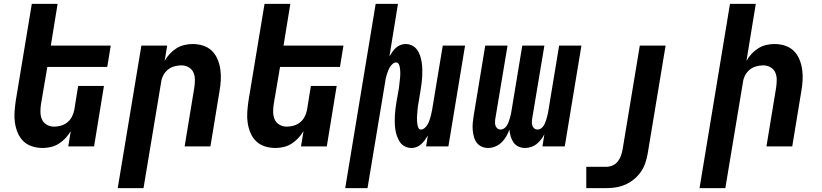

<svg xmlns="http://www.w3.org/2000/svg" viewBox="-20 -755 4240 990"><path d="M200 8Q171 8 145 -0.5Q119 -9 100.5 -27Q82 -45 71.5 -70Q61 -95 57 -122Q53 -149 55 -177.5Q57 -206 61 -234L144 -735H277L242 -520H551L533 -410H224L191 -216Q188 -196 188.5 -176Q189 -156 196.5 -139Q204 -122 221 -112Q238 -102 258 -102Q276 -102 294 -107Q312 -112 327 -124Q342 -136 351 -153.5Q360 -171 363 -188L383 -312H516L465 0H332L345 -79Q333 -59 317.5 -42.5Q302 -26 283 -14Q264 -2 242.5 3Q221 8 200 8Z M587 215 709 -520H842L829 -441Q840 -461 855.5 -477.5Q871 -494 890 -506Q909 -518 930.5 -523Q952 -528 973 -528Q1002 -528 1028 -519.5Q1054 -511 1072.5 -493Q1091 -475 1101.5 -450Q1112 -425 1116 -398Q1120 -371 1118.5 -342.5Q1117 -314 1112 -286L1065 0H932L982 -304Q985 -324 985 -344Q985 -364 977.5 -381Q970 -398 953 -408Q936 -418 916 -418Q898 -418 879.5 -413Q861 -408 846 -396Q831 -384 822 -366.5Q813 -349 811 -332L720 215Z M1400 8Q1371 8 1345 -0.5Q1319 -9 1300.5 -27Q1282 -45 1271.5 -70Q1261 -95 1257 -122Q1253 -149 1255 -177.5Q1257 -206 1261 -234L1344 -735H1477L1442 -520H1751L1733 -410H1424L1391 -216Q1388 -196 1388.5 -176Q1389 -156 1396.5 -139Q1404 -122 1421 -112Q1438 -102 1458 -102Q1476 -102 1494 -107Q1512 -112 1527 -124Q1542 -136 1551 -153.5Q1560 -171 1563 -188L1583 -312H1716L1665 0H1532L1545 -79Q1533 -59 1517.5 -42.5Q1502 -26 1483 -14Q1464 -2 1442.5 3Q1421 8 1400 8Z M1760 215 1917 -735H2032L1988 -464Q1995 -476 2003 -487.5Q2011 -499 2021.5 -508.5Q2032 -518 2045 -523Q2058 -528 2071 -528Q2090 -528 2105.5 -520Q2121 -512 2131 -498Q2141 -484 2146.5 -467Q2152 -450 2154.5 -432.5Q2157 -415 2157.5 -396.5Q2158 -378 2157 -360Q2156 -342 2153.5 -323Q2151 -304 2148 -286L2137 -219Q2135 -210 2134 -201Q2133 -192 2132.5 -183Q2132 -174 2131 -165Q2130 -156 2130 -147Q2130 -138 2130.5 -129Q2131 -120 2132.5 -111.5Q2134 -103 2138 -95Q2142 -87 2151 -87Q2160 -87 2169 -94.5Q2178 -102 2183.5 -111Q2189 -120 2192.5 -129.5Q2196 -139 2199 -149Q2202 -159 2204 -169Q2206 -179 2208 -188L2263 -520H2378L2292 0H2177L2186 -56Q2179 -44 2170.5 -32.5Q2162 -21 2151.5 -11.5Q2141 -2 2128 3Q2115 8 2102 8Q2083 8 2067.5 0Q2052 -8 2042.5 -22Q2033 -36 2027 -53Q2021 -70 2018.5 -87.5Q2016 -105 2015.5 -123.5Q2015 -142 2016 -160Q2017 -178 2019.5 -197Q2022 -216 2025 -234L2037 -301Q2038 -310 2039 -319Q2040 -328 2041 -337Q2042 -346 2043 -355Q2044 -364 2044 -373Q2044 -382 2043.5 -391Q2043 -400 2041.5 -408.5Q2040 -417 2035.5 -425Q2031 -433 2022 -433Q2013 -433 2004.5 -425.5Q1996 -418 1990.5 -409Q1985 -400 1981.5 -390.5Q1978 -381 1974.5 -371Q1971 -361 1969 -351Q1967 -341 1966 -332L1875 215Z M2497 8Q2479 8 2463.5 1Q2448 -6 2438 -19.5Q2428 -33 2423.5 -50Q2419 -67 2417.5 -84.5Q2416 -102 2417.5 -120Q2419 -138 2422 -156L2482 -520H2597L2533 -137Q2532 -128 2532.5 -119.5Q2533 -111 2536.5 -103.5Q2540 -96 2546.5 -91.5Q2553 -87 2562 -87Q2570 -87 2578.5 -92.5Q2587 -98 2592.5 -106Q2598 -114 2601 -122.5Q2604 -131 2607 -139.5Q2610 -148 2612 -157Q2614 -166 2616 -175L2673 -520H2787L2723 -137Q2722 -128 2722.5 -119.5Q2723 -111 2726.5 -103.5Q2730 -96 2736.5 -91.5Q2743 -87 2752 -87Q2761 -87 2769 -92.5Q2777 -98 2782.5 -106Q2788 -114 2791 -122.5Q2794 -131 2797 -139.5Q2800 -148 2802 -157Q2804 -166 2806 -175L2863 -520H2978L2892 0H2777L2787 -63Q2780 -49 2769.5 -35.5Q2759 -22 2746.5 -12Q2734 -2 2718 3Q2702 8 2687 8Q2669 8 2653 0.5Q2637 -7 2627.5 -21Q2618 -35 2613 -52Q2608 -69 2607 -87Q2600 -69 2590.5 -52Q2581 -35 2566.5 -21Q2552 -7 2533.5 0.5Q2515 8 2497 8Z M3003 215V105H3107Q3123 105 3139 98Q3155 91 3165.5 77.5Q3176 64 3181.5 48.5Q3187 33 3190 17L3279 -520H3412L3320 35Q3316 59 3308 83.5Q3300 108 3285.5 129.5Q3271 151 3250 168.5Q3229 186 3205 196.5Q3181 207 3156.5 211Q3132 215 3107 215Z M3587 215 3744 -735H3877L3829 -441Q3840 -461 3855.5 -477.5Q3871 -494 3890 -506Q3909 -518 3930.5 -523Q3952 -528 3973 -528Q4002 -528 4028 -519.5Q4054 -511 4072.5 -493Q4091 -475 4101.5 -450Q4112 -425 4116 -398Q4120 -371 4118.5 -342.5Q4117 -314 4112 -286L4065 0H3932L3982 -304Q3985 -324 3985 -344Q3985 -364 3977.5 -381Q3970 -398 3953 -408Q3936 -418 3916 -418Q3898 -418 3879.5 -413Q3861 -408 3846 -396Q3831 -384 3822 -366.5Q3813 -349 3811 -332L3720 215Z"/></svg>

Font: Iosevka XBd Ex Obl
Style: Regular
Weight: 800
Width: 7
Italic angle: -9°
Monospace: yes
Designer: Belleve Invis
Foundry: Belleve Invis
Version: Version 32.5.0; ttfautohint (v1.8.4)